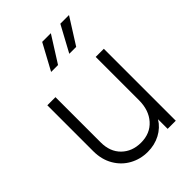

<svg xmlns="http://www.w3.org/2000/svg" viewBox="-230 -887 1002 1002"><g transform="rotate(-45 270.5 -386.0)"><path d="M57 -192V-531H117V-197Q117 -128 158.5 -87.5Q200 -47 265 -47Q333 -47 373.5 -92.5Q414 -138 414 -212V-531H474V0H414V-71Q390 -32 348.5 -10Q307 12 256 12Q202 12 156.5 -13Q111 -38 84 -84.5Q57 -131 57 -192ZM272 -784H336L245 -640H194ZM406 -784H470L379 -640H328Z"/></g></svg>

Font: BLUETTI 2.0 Extralight
Style: Roman
Weight: 200
Designer: Stijn de Vries
Foundry: tokotype
Version: Version 2.005;October 31, 2023;FontCreator 14.0.0.2814 64-bi